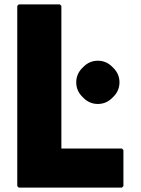

<svg xmlns="http://www.w3.org/2000/svg" viewBox="-20 -852 644 879"><path d="M261 -825 254 -832H66L59 -825V0L66 7H538L545 0V-165L538 -172H261ZM428 -574C402 -574 380 -564 363 -547L356 -540C339 -523 329 -501 329 -475C329 -449 339 -427 356 -410L363 -403C380 -386 402 -376 428 -376C454 -376 476 -386 493 -403L500 -410C517 -427 527 -449 527 -475C527 -501 517 -523 500 -540L493 -547C476 -564 454 -574 428 -574Z"/></svg>

Font: Hussar Woodtype
Style: Blk
Weight: 900
Foundry: Cannot Into Space Fonts
Version: Version 1.07